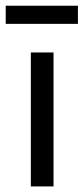

<svg xmlns="http://www.w3.org/2000/svg" viewBox="-38 -668 299 688"><path d="M0 0ZM153.8 0H72.5V-480H153.8ZM241.2 -582.5H-17.5V-647.5H241.2Z"/></svg>

Font: Cambay
Style: Regular
Weight: 400
Designer: Pooja Saxena
Foundry: Pooja Saxena
Version: Version 1.181;PS 001.181;hotconv 1.0.70;makeotf.lib2.5.58329